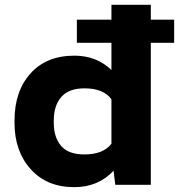

<svg xmlns="http://www.w3.org/2000/svg" viewBox="-20 -770 793 800"><path d="M40.5 -257.8V-268.1Q40.5 -390.1 107.2 -464.1Q173.8 -538.1 290 -538.1Q381.8 -538.1 444.3 -478.5V-591.8H300.3V-688H444.3V-750H608.4V-688H705.6V-591.8H608.4V0H460.4L453.1 -58.6Q389.6 9.8 289.1 9.8Q175.3 9.8 107.9 -65.2Q40.5 -140.1 40.5 -257.8ZM204.1 -268.1V-257.8Q204.1 -197.8 234.6 -162.1Q265.1 -126.5 331.5 -126.5Q409.7 -126.5 444.3 -170.9V-356.4Q411.1 -401.9 332.5 -401.9Q266.6 -401.9 235.4 -366Q204.1 -330.1 204.1 -268.1Z"/></svg>

Font: Bert Sans Black
Style: Regular
Weight: 900
Designer: Christian Robertson, Adam Twardoch, & Cristiano Sobral
Foundry: Google
Version: Version 12.135;January 10, 2020;FontCreator 12.0.0.2547 64-b